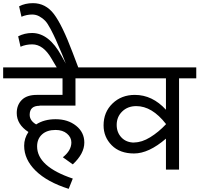

<svg xmlns="http://www.w3.org/2000/svg" viewBox="-40 -1074 1263 1216"><path d="M211 -405 210 -404Q148 -404 148 -347Q148 -310 189 -286Q240 -319 312 -319Q390 -319 442 -277.5Q494 -236 494 -171Q494 -101 421 -33L358 -78Q412 -121 412 -172Q412 -204 384.5 -227.5Q357 -251 312 -251Q257 -251 226 -222.5Q195 -194 195 -147Q195 -19 421 57L395 122Q259 79 186 7.5Q113 -64 113 -151Q113 -198 140 -238Q66 -286 66 -358Q66 -409 98 -441Q130 -473 193 -473H356V-578H-20V-647H564V-578H438V-405Z M461 -633H398L403 -624H333L286 -703Q234 -793 164 -793Q124 -793 90 -778L75 -844Q116 -865 163 -865Q270 -865 349 -721L377 -671L353 -731Q327 -792 313.5 -822.5Q300 -853 280.5 -890Q261 -927 245.5 -943Q230 -959 209 -970.5Q188 -982 164 -982Q129 -982 96 -968L81 -1034Q119 -1054 169 -1054Q249 -1054 301.5 -985Q354 -916 420 -741Z M1203 -647V-578H1094V0H1011V-196Q902 -102 809 -102Q719 -102 667.5 -154Q616 -206 616 -280Q616 -364 672.5 -418.5Q729 -473 814 -473Q925 -473 1011 -379V-578H545V-647ZM811 -171V-172Q858 -172 911 -204.5Q964 -237 1011 -287V-289Q923 -402 823 -402Q769 -402 734 -368Q699 -334 699 -283Q699 -235 729.5 -203Q760 -171 811 -171Z"/></svg>

Font: Martel Sans
Style: Regular
Weight: 400
Designer: Dan Reynolds and Mathieu Réguer
Foundry: Dan Reynolds and Mathieu Réguer
Version: Version 1.001;PS 001.001;hotconv 1.0.70;makeotf.lib2.5.58329